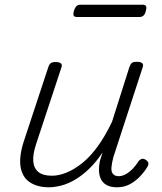

<svg xmlns="http://www.w3.org/2000/svg" viewBox="-20 -778 687 814"><path d="M187 16Q139 16 107 -5Q75 -26 67.5 -69Q60 -112 80 -176L185 -494Q189 -506 195.5 -510.5Q202 -515 216 -515Q232 -515 238.5 -509Q245 -503 240 -491L133 -167Q119 -125 121 -95Q123 -65 142.5 -49Q162 -33 200 -33Q229 -33 261.5 -46Q294 -59 328 -86Q362 -113 394 -157Q426 -201 455 -262L529 -495Q534 -508 540 -512Q546 -516 560 -516Q576 -516 582.5 -510.5Q589 -505 585 -493L461 -113Q454 -87 452.5 -68Q451 -49 459.5 -40Q468 -31 483 -31Q499 -31 515 -40.5Q531 -50 544.5 -64.5Q558 -79 567 -94Q572 -101 579.5 -104Q587 -107 597 -101Q608 -94 609 -86.5Q610 -79 605 -71Q594 -52 575 -31.5Q556 -11 531.5 2.5Q507 16 476 16Q452 16 436 8.5Q420 1 411 -13Q402 -27 400 -48.5Q398 -70 404 -97L415 -132Q387 -90 357 -61.5Q327 -33 297 -15.5Q267 2 238.5 9Q210 16 187 16ZM307 -706Q294 -706 292 -712.5Q290 -719 293 -731Q297 -744 303 -751Q309 -758 321 -758H585Q597 -758 599.5 -751Q602 -744 598 -731Q595 -718 588.5 -712Q582 -706 571 -706Z"/></svg>

Font: Playwrite CO ExtraLight
Style: Regular
Weight: 250
Version: Version 1.002